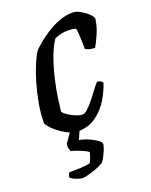

<svg xmlns="http://www.w3.org/2000/svg" viewBox="-133 -573 665 845"><g transform="rotate(-20 199.0 -150.0)"><path d="M153 0Q141 0 123.5 -7Q106 -14 87.5 -26Q69 -38 53 -53Q37 -68 28 -84Q28 -128 36.5 -175.5Q45 -223 58 -267Q71 -311 85.5 -345Q100 -379 112 -396Q122 -407 142.5 -424Q163 -441 190 -458.5Q217 -476 248.5 -488Q280 -500 313 -500Q329 -500 348.5 -489Q368 -478 382.5 -464Q397 -450 398 -441Q394 -407 379.5 -373.5Q365 -340 353 -320Q338 -320 326 -323.5Q314 -327 309 -331Q309 -340 308.5 -359.5Q308 -379 307 -399Q306 -419 303 -428Q293 -431 283 -432Q273 -433 265 -433Q250 -433 234 -429.5Q218 -426 203 -419Q181 -386 165.5 -341.5Q150 -297 139.5 -251Q129 -205 123.5 -166.5Q118 -128 116 -107Q123 -97 138.5 -87Q154 -77 171.5 -70Q189 -63 202 -63Q212 -63 227 -77Q242 -91 257.5 -110.5Q273 -130 287 -149Q301 -168 310 -177Q319 -177 326 -172.5Q333 -168 335 -163Q325 -130 302.5 -92Q280 -54 243.5 -27Q207 0 153 0ZM106 200Q99 200 86.5 196Q74 192 63.5 186.5Q53 181 51 176Q54 167 54 165.5Q54 164 59 156Q88 156 111.5 155Q135 154 157 149Q163 138 167.5 125.5Q172 113 174 103Q165 95 139.5 84.5Q114 74 96 70Q95 65 92 56Q89 47 91 35Q101 21 116.5 -1.5Q132 -24 143 -37H180L147 37Q170 41 191.5 50.5Q213 60 227.5 70.5Q242 81 242 90Q242 97 236 112.5Q230 128 222 143.5Q214 159 207 166Q191 176 170.5 183.5Q150 191 132.5 195.5Q115 200 106 200Z"/></g></svg>

Font: Texturina Medium
Style: Italic
Weight: 500
Italic angle: -11°
Designer: Guillermo Torres Carreño
Foundry: Omnibus-Type
Version: Version 1.002